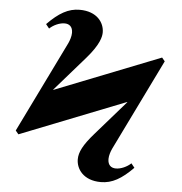

<svg xmlns="http://www.w3.org/2000/svg" viewBox="-56 -850 868 917"><g transform="rotate(5 378.5 -391.5)"><path d="M701 -604 197 -405 196 -406 340 -571C401 -641 408 -679 408 -699C408 -745 373 -797 289 -797C235 -797 190 -771 135 -715L151 -695C170 -713 199 -726 223 -726C245 -726 262 -714 262 -684C262 -667 255 -647 249 -634L35 -196L49 -179L553 -378L554 -377L410 -212C360 -155 342 -119 342 -85C342 -39 377 14 461 14C515 14 560 -12 615 -68L599 -88C580 -70 551 -57 527 -57C505 -57 488 -69 488 -99C488 -116 495 -136 501 -149L715 -587Z"/></g></svg>

Font: STIXGeneral
Style: Bold
Weight: 700
Designer: MicroPress Inc., with final additions and corrections provided by Coen Hoffman, Elsevier (retired)
Version: Version 1.1.0